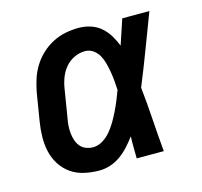

<svg xmlns="http://www.w3.org/2000/svg" viewBox="-85 -631 770 732"><g transform="rotate(-15 300.0 -265.0)"><path d="M221 8Q191 8 162 1.5Q133 -5 110 -21Q87 -37 71.5 -61Q56 -85 49.5 -113Q43 -141 43.5 -171.5Q44 -202 49 -232L67 -342Q72 -368 80 -393Q88 -418 102.5 -441.5Q117 -465 137.5 -484Q158 -503 182.5 -515.5Q207 -528 233 -533Q259 -538 285 -538Q309 -538 332 -530.5Q355 -523 372.5 -507.5Q390 -492 402 -472Q414 -452 422 -431Q430 -456 438.5 -480.5Q447 -505 455 -530H562Q536 -462 510 -393Q484 -324 456 -256Q463 -192 467 -128Q471 -64 477 0H370Q370 -22 369.5 -43.5Q369 -65 370 -87Q356 -68 340 -50.5Q324 -33 305 -19.5Q286 -6 264.5 1Q243 8 221 8ZM221 -84Q241 -84 259.5 -95.5Q278 -107 291.5 -123.5Q305 -140 315.5 -158Q326 -176 335 -194.5Q344 -213 352 -232.5Q360 -252 367 -271Q366 -289 364.5 -307Q363 -325 360 -342.5Q357 -360 352.5 -377.5Q348 -395 340 -410Q332 -425 317.5 -435.5Q303 -446 285 -446Q263 -446 242 -436Q221 -426 206.5 -408.5Q192 -391 184 -369.5Q176 -348 173 -327L155 -217Q152 -202 151 -187Q150 -172 151.5 -157.5Q153 -143 157.5 -129.5Q162 -116 170.5 -105.5Q179 -95 192.5 -89.5Q206 -84 221 -84Z"/></g></svg>

Font: Iosevka Curly SmBdEx
Style: Italic
Weight: 600
Width: 7
Italic angle: -9°
Monospace: yes
Designer: Belleve Invis
Foundry: Belleve Invis
Version: Version 11.1.0; ttfautohint (v1.8.3)